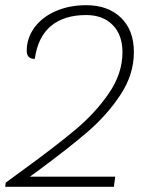

<svg xmlns="http://www.w3.org/2000/svg" viewBox="-25 -720 582 740"><path d="M119 -60 90 -39H419L414 0H-5L-3 -16L53 -57Q188 -155 265.5 -220Q343 -285 395 -361Q447 -437 447 -519Q447 -585 409.5 -623.5Q372 -662 307 -662Q222 -662 171.5 -620Q121 -578 109 -493Q78 -493 78 -524Q78 -573 107.5 -613.5Q137 -654 189.5 -677Q242 -700 307 -700Q391 -700 441 -652Q491 -604 491 -519Q491 -433 439.5 -355Q388 -277 314.5 -213.5Q241 -150 119 -60Z"/></svg>

Font: Krub ExtraLight
Style: Italic
Weight: 275
Italic angle: -8°
Designer: Ekaluck Peanpanawate
Foundry: Cadson Demak Co.,Ltd.
Version: Version 1.000; ttfautohint (v1.6)